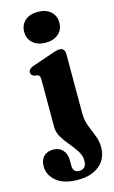

<svg xmlns="http://www.w3.org/2000/svg" viewBox="-178 -752 617 1039"><g transform="rotate(-15 131.0 -233.0)"><path d="M147 -527Q102 -527 75.2 -550.8Q48.5 -574.5 48.5 -613.5Q48.5 -652 75.2 -675.8Q102 -699.5 147 -699.5Q192 -699.5 218.8 -675.8Q245.5 -652 245.5 -613.5Q245.5 -574.5 218.8 -550.8Q192 -527 147 -527ZM238 -107Q238 -68 250.8 -35Q263.5 -2 276.5 30Q289.5 62 289.5 96.5Q289.5 159.5 245.2 197.2Q201 235 125.5 235Q44 235 3 200Q-38 165 -38 118Q-38 80.5 -18 61.2Q2 42 35 42Q68 42 87.8 63.8Q107.5 85.5 107.5 120.5V151Q107.5 190 142.5 190Q183 190 183 142.5Q183 115 166.2 89Q149.5 63 127.5 37Q105.5 11 88.8 -16.5Q72 -44 72 -74.5V-340Q72 -354.5 68.2 -360.2Q64.5 -366 56.5 -368.5L39 -371Q21.5 -378 21.5 -394Q21.5 -412 47 -422L157.5 -460Q192 -473 208.5 -473Q222.5 -473 230.2 -464.2Q238 -455.5 238 -441.5Z"/></g></svg>

Font: Fraunces 72pt S050
Style: Bold
Weight: 700
Version: Version 1.000; ttfautohint (v1.8.3)